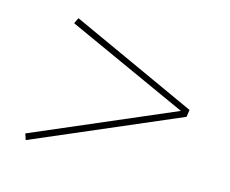

<svg xmlns="http://www.w3.org/2000/svg" viewBox="-64 -627 653 545"><g transform="rotate(15 262.5 -354.5)"><path d="M97 -524 105 -541 477 -371 474 -350 50 -168 44 -186 454 -362Z"/></g></svg>

Font: Bitter Pro Thin
Style: Italic
Weight: 250
Italic angle: -9°
Designer: Sol Matas, and Bitter project Authors
Foundry: Sol Matas
Version: Version 1.010